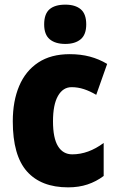

<svg xmlns="http://www.w3.org/2000/svg" viewBox="-20 -796 505 826"><path d="M273 10Q157 10 96 -58.5Q35 -127 35 -274Q35 -361 62.5 -426Q90 -491 144.5 -527Q199 -563 280 -563Q327 -563 366.5 -552.5Q406 -542 441 -521L394 -388Q367 -404 341 -412.5Q315 -421 288 -421Q251 -421 229.5 -383.5Q208 -346 208 -274Q208 -202 229.5 -167Q251 -132 291 -132Q360 -132 426 -181V-39Q394 -15 356.5 -2.5Q319 10 273 10ZM261 -776Q304 -776 327.5 -756Q351 -736 351 -691Q351 -647 327 -627Q303 -607 261 -607Q218 -607 194 -627Q170 -647 170 -691Q170 -736 193 -756Q216 -776 261 -776Z"/></svg>

Font: Noto Sans Gurmukhi UI Condensed Black
Style: Regular
Weight: 900
Width: 3
Designer: Jelle Bosma - Monotype Design Team
Foundry: Monotype Imaging Inc.
Version: Version 2.004; ttfautohint (v1.8.4.7-5d5b)